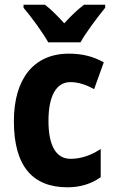

<svg xmlns="http://www.w3.org/2000/svg" viewBox="-20 -786 485 816"><path d="M185 -606H322C346 -649 396 -715 427 -753V-766H337C309 -744 284 -721 253 -687C224 -719 197 -746 171 -766H80V-753C112 -716 163 -646 185 -606ZM267 10C322 10 369 -5 408 -33V-153C368 -126 324 -111 280 -111C220 -111 186 -164 186 -272C186 -380 220 -437 279 -437C313 -437 346 -426 380 -407L421 -521C379 -545 331 -558 273 -558C121 -558 39 -448 39 -271C39 -78 120 10 267 10Z"/></svg>

Font: Noto Sans Bengali Condensed
Style: Bold
Weight: 700
Width: 3
Designer: Joana Ranito - Universal Thirst; Jelle Bosma - Monotype Design Team
Foundry: Universal Thirst ehf.
Version: Version 3.000